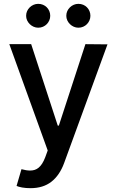

<svg xmlns="http://www.w3.org/2000/svg" viewBox="-20 -775 607 998"><path d="M28.4 -545.5H142L280.2 -122.2H285.9L424 -545.5L538.7 -544.4L313.2 72.8Q289.8 136.4 247 169.7Q204.2 203.1 138.5 203.1Q114.3 203.1 95 199.6Q75.6 196 66.1 191.4L91.6 104.4Q116.8 111.5 136.4 111.5Q149.1 111.5 160.3 108Q171.5 104.4 181.1 96.4Q190.7 88.4 199 75.5Q207.4 62.5 214.8 43.3L228 7.1ZM324.6 -692.8Q324.6 -706 329.7 -717.3Q334.9 -728.7 343.6 -737Q352.3 -745.4 363.6 -750.2Q375 -755 387.4 -755Q400.9 -755 412.3 -750.2Q423.7 -745.4 432 -737Q440.3 -728.7 445.1 -717.3Q449.9 -706 449.9 -692.8Q449.9 -680.4 445.1 -669.2Q440.3 -658 432 -649.5Q423.7 -641 412.3 -636Q400.9 -631 387.4 -631Q375 -631 363.6 -636Q352.3 -641 343.6 -649.5Q334.9 -658 329.7 -669.2Q324.6 -680.4 324.6 -692.8ZM115.8 -692.8Q115.8 -706 120.9 -717.3Q126.1 -728.7 134.8 -737Q143.5 -745.4 154.8 -750.2Q166.2 -755 178.6 -755Q192.1 -755 203.5 -750.2Q214.8 -745.4 223.2 -737Q231.5 -728.7 236.3 -717.3Q241.1 -706 241.1 -692.8Q241.1 -680.4 236.3 -669.2Q231.5 -658 223.2 -649.5Q214.8 -641 203.5 -636Q192.1 -631 178.6 -631Q166.2 -631 154.8 -636Q143.5 -641 134.8 -649.5Q126.1 -658 120.9 -669.2Q115.8 -680.4 115.8 -692.8Z"/></svg>

Font: Cannonade Med
Style: Regular
Weight: 500
Designer: Rasmus Andersson
Foundry: rsms
Version: Version 3.012;git-f93a4a705